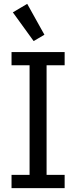

<svg xmlns="http://www.w3.org/2000/svg" viewBox="-20 -972 394 992"><path d="M39.6 0V-68.4H132.8V-634.8H39.6V-703.1H314V-634.8H220.7V-68.4H314V0ZM153.8 -759.8 46.4 -908.2 120.6 -952.1 209.5 -792.5Z"/></svg>

Font: Schibsted Grotesk
Style: Regular
Weight: 400
Designer: Bakken & Baeck AS, Henrik Kongsvoll
Foundry: Schibsted ASA
Version: Version 1.100; ttfautohint (v1.8.4.7-5d5b);gftools[0.9.25]